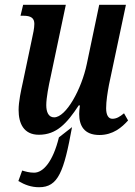

<svg xmlns="http://www.w3.org/2000/svg" viewBox="-20 -556 568 805"><path d="M397 10C454 10 491 -22 517 -51L500 -81C482 -66 468 -58 451 -58C435 -58 425 -73 425 -102C425 -132 431 -169 437 -201L508 -536H396L344 -288C322 -182 257 -64 207 -64C183 -64 174 -87 174 -115C174 -146 184 -197 193 -237L256 -536H77L66 -490H78C110 -490 124 -480 124 -456C124 -438 119 -415 113 -388L76 -212C68 -176 58 -130 58 -95C58 -39 79 9 143 9C217 9 260 -38 310 -114H315C313 -98 312 -87 312 -78C312 -30 332 10 397 10ZM144 229C224 229 248 164 282 -23L227 20C202 122 161 168 123 168C102 168 87 163 73 159L57 203C84 219 111 229 144 229Z"/></svg>

Font: Noto Serif Condensed Semi
Style: Italic
Weight: 600
Width: 3
Italic angle: -12°
Designer: Monotype Design Team
Foundry: Monotype Imaging Inc.
Version: Version 1.901